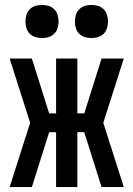

<svg xmlns="http://www.w3.org/2000/svg" viewBox="-20 -757 540 777"><path d="M481 0H391L321 -222H293V0H207V-222H179L109 0H19L102 -260L19 -520H109L179 -298H207V-520H293V-298H321L391 -520H481L398 -260ZM350 -603Q336 -603 323 -607Q310 -611 300.5 -620.5Q291 -630 287 -643Q283 -656 283 -670Q283 -684 287 -697Q291 -710 300.5 -719.5Q310 -729 323 -733Q336 -737 350 -737Q364 -737 377 -733Q390 -729 399.5 -719.5Q409 -710 413 -697Q417 -684 417 -670Q417 -656 413 -643Q409 -630 399.5 -620.5Q390 -611 377 -607Q364 -603 350 -603ZM150 -603Q136 -603 123 -607Q110 -611 100.5 -620.5Q91 -630 87 -643Q83 -656 83 -670Q83 -684 87 -697Q91 -710 100.5 -719.5Q110 -729 123 -733Q136 -737 150 -737Q164 -737 177 -733Q190 -729 199.5 -719.5Q209 -710 213 -697Q217 -684 217 -670Q217 -656 213 -643Q209 -630 199.5 -620.5Q190 -611 177 -607Q164 -603 150 -603Z"/></svg>

Font: Iosevka Bendy Medium
Style: Regular
Weight: 500
Monospace: yes
Designer: Belleve Invis
Foundry: Belleve Invis
Version: Version 30.1.2